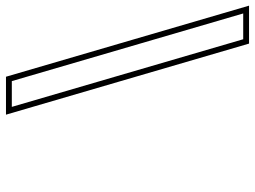

<svg xmlns="http://www.w3.org/2000/svg" viewBox="-220 -578 873 658"><g transform="rotate(90 217.0 -249.5)"><path d="M281.5 167 37.9 -666H-92.1L151.5 167ZM254.8 147H166.5L-65.4 -646H23Z"/></g></svg>

Font: Din Kursivschrift
Style: BreitLeftGho
Weight: 400
Version: Version 1.089